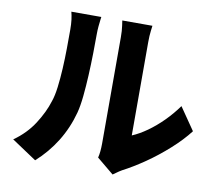

<svg xmlns="http://www.w3.org/2000/svg" viewBox="-87 -873 1174 1029"><g transform="rotate(10 500.0 -358.0)"><path d="M497 -23Q501 -38 503 -58.5Q505 -79 505 -101Q505 -112 505 -145Q505 -178 505 -224Q505 -270 505 -324Q505 -378 505 -433Q505 -488 505 -537Q505 -586 505 -623.5Q505 -661 505 -679Q505 -715 501 -741.5Q497 -768 497 -769H661Q661 -768 657.5 -741Q654 -714 654 -678Q654 -660 654 -627.5Q654 -595 654 -553Q654 -511 654 -464.5Q654 -418 654 -373Q654 -328 654 -287.5Q654 -247 654 -216.5Q654 -186 654 -171Q694 -188 735.5 -217.5Q777 -247 816.5 -286.5Q856 -326 889 -372L973 -250Q933 -198 874.5 -145.5Q816 -93 753.5 -50Q691 -7 635 22Q618 32 607.5 40Q597 48 589 53ZM32 -40Q99 -87 140.5 -151.5Q182 -216 201 -278Q212 -309 218 -357Q224 -405 227 -460Q230 -515 230.5 -570Q231 -625 231 -671Q231 -703 228 -726Q225 -749 220 -768H383Q383 -767 381 -752.5Q379 -738 377 -716.5Q375 -695 375 -673Q375 -627 374 -568.5Q373 -510 370 -449Q367 -388 361.5 -333.5Q356 -279 346 -241Q323 -155 277.5 -81.5Q232 -8 167 50Z"/></g></svg>

Font: Noto Sans JP ExtraBold
Style: Regular
Weight: 800
Designer: Ryoko NISHIZUKA  (kana, bopomofo & ideographs); Paul D. Hunt (Latin, Greek & Cyrillic); Sandoll Communications , Soo-you
Foundry: Adobe
Version: Version 2.004-H2;hotconv 1.0.118;makeotfexe 2.5.65603